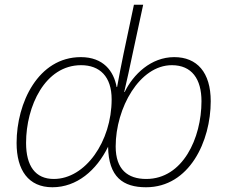

<svg xmlns="http://www.w3.org/2000/svg" viewBox="-20 -780 963 810"><path d="M201 10C304 10 387 -61 436 -161C438 -33 499 10 596 10C779 10 869 -184 869 -353C869 -475 811 -539 715 -539C617 -539 542 -466 506 -392H504C515 -437 529 -504 539 -551L584 -760H545L501 -552C492 -508 482 -458 474 -413H472C460 -480 416 -539 321 -539C141 -539 50 -346 50 -177C50 -62 100 10 201 10ZM207 -25C129 -25 90 -80 90 -177C90 -332 170 -505 322 -505C401 -505 451 -457 451 -361C451 -183 340 -25 207 -25ZM597 -25C519 -25 468 -65 468 -162C468 -325 569 -505 705 -505C789 -505 830 -447 830 -353C830 -197 751 -25 597 -25Z"/></svg>

Font: Noto Sans ExtraLight
Style: Italic
Weight: 200
Italic angle: -12°
Designer: Monotype Design Team
Foundry: Monotype Imaging Inc.
Version: Version 2.013